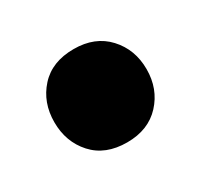

<svg xmlns="http://www.w3.org/2000/svg" viewBox="-58 -428 335 321"><g transform="rotate(-30 110.0 -268.0)"><path d="M21 -268Q21 -306 44.5 -332Q68 -358 110 -358Q151 -358 175 -332Q199 -306 199 -268Q199 -230 175 -204Q151 -178 110 -178Q68 -178 44.5 -204Q21 -230 21 -268Z"/></g></svg>

Font: Baloo Da 2
Style: Bold
Weight: 700
Designer: Noopur Datye, Sulekha Rajkumar and Ek Type
Foundry: Ek Type
Version: Version 1.640;hotconv 1.0.111;makeotfexe 2.5.65597; ttfautoh